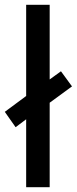

<svg xmlns="http://www.w3.org/2000/svg" viewBox="-38 -780 320 800"><path d="M71 0H169V-352L262 -420L216 -483L169 -449V-760H71V-380L-18 -314L27 -250L71 -283Z"/></svg>

Font: Noto Sans Tamil Condensed Medium
Style: Regular
Weight: 500
Width: 3
Designer: Jelle Bosma - Monotype Design Team
Foundry: Monotype Imaging Inc.
Version: Version 2.004